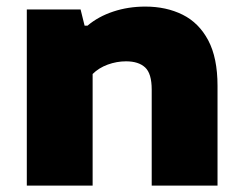

<svg xmlns="http://www.w3.org/2000/svg" viewBox="-20 -578 756 598"><path d="M63.5 0V-548.5H231L243.5 -498H252.5Q286 -526.5 332.8 -542Q379.5 -557.5 432.5 -557.5Q498 -557.5 548.8 -532.2Q599.5 -507 628.5 -452.5Q657.5 -398 657.5 -310.5V0H452.5V-299Q452.5 -349 432 -368Q411.5 -387 372.5 -387Q343.5 -387 315.5 -376.8Q287.5 -366.5 268.5 -347.5V0Z"/></svg>

Font: Encode Sans Exp XBd
Style: Regular
Weight: 800
Width: 7
Designer: Multiple Designers
Foundry: Impallari Type
Version: Version 3.002; ttfautohint (v1.8.3) -l 8 -r 50 -G 200 -x 14 